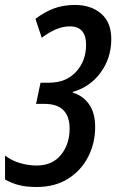

<svg xmlns="http://www.w3.org/2000/svg" viewBox="-34 -744 468 774"><path d="M114.3 9.8Q73.2 9.8 44.2 2.7Q15.1 -4.4 -13.7 -20.5V-117.2Q13.7 -95.7 48.1 -86.2Q82.5 -76.7 112.8 -76.7Q176.8 -76.7 211.7 -119.6Q246.6 -162.6 246.6 -225.1Q246.6 -325.2 145.5 -325.2H111.3L129.4 -410.6H163.1Q232.4 -410.6 272.7 -454.6Q313 -498.5 313 -563.5Q313 -637.7 247.1 -637.7Q219.7 -637.7 191.4 -625.7Q163.1 -613.8 134.3 -591.8L108.9 -668Q145.5 -695.8 183.6 -710Q221.7 -724.1 268.1 -724.1Q332.5 -724.1 373.5 -689.2Q414.6 -654.3 414.6 -586.4Q414.6 -510.7 372.3 -452.4Q330.1 -394 259.8 -373.5L259.3 -370.6Q300.3 -358.4 325 -323.7Q349.6 -289.1 349.6 -231.9Q349.6 -167 321.5 -112.1Q293.5 -57.1 240.7 -23.7Q188 9.8 114.3 9.8Z"/></svg>

Font: Open Sans Condensed SemiBold
Style: Italic
Weight: 600
Width: 3
Italic angle: -12°
Designer: Monotype Design Team
Foundry: Monotype Imaging Inc.
Version: Version 3.000; ttfautohint (v1.8.4)